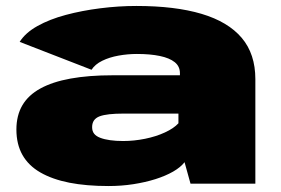

<svg xmlns="http://www.w3.org/2000/svg" viewBox="-20 -616 942 644"><path d="M344 8Q387 8 427.2 1.8Q467.5 -4.5 501.5 -15.2Q535.5 -26 560.8 -40.5Q586 -55 599 -72L619 0H836.5V-350.5Q836.5 -435 790.8 -489Q745 -543 656.2 -569.5Q567.5 -596 437.5 -596Q377.5 -596 316.2 -588.2Q255 -580.5 200.8 -566Q146.5 -551.5 105.8 -528.8Q65 -506 46 -475.5L287 -382Q299 -400.5 323 -412.2Q347 -424 377.8 -429.5Q408.5 -435 439 -435Q484 -435 516.2 -428.2Q548.5 -421.5 566 -407.5Q583.5 -393.5 583.5 -370.5V-363.5H357.5Q277.5 -363.5 216.8 -352.5Q156 -341.5 115.5 -319.2Q75 -297 55 -262.8Q35 -228.5 35 -181.5Q35 -132.5 55.2 -96.5Q75.5 -60.5 115.5 -37.5Q155.5 -14.5 212.5 -3.2Q269.5 8 344 8ZM393 -143Q368.5 -143 349.2 -145.8Q330 -148.5 316.2 -153.8Q302.5 -159 295.8 -167.5Q289 -176 289 -189.5Q289 -203 295.2 -212Q301.5 -221 314 -225.8Q326.5 -230.5 346.8 -232.8Q367 -235 394 -235H578.5V-202.5Q563 -185.5 533.2 -171.8Q503.5 -158 466.5 -150.5Q429.5 -143 393 -143Z"/></svg>

Font: Anybody Expanded Black
Style: Regular
Weight: 900
Width: 7
Designer: Tyler Finck
Foundry: Etcetera Type Company
Version: Version 1.113;gftools[0.9.25]